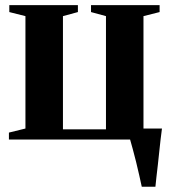

<svg xmlns="http://www.w3.org/2000/svg" viewBox="-20 -532 656 732"><path d="M520.5 180Q516.5 161 510.8 136Q505 111 498.8 85Q492.5 59 486.2 36.5Q480 14 476 0H14V-26.5L77 -42V-470.5L15.5 -486V-512.5H277V-486L220 -470.5V-39H384V-470.5L327 -486V-512.5H588.5V-486L527 -470.5V-42H597.5Q595 -23 592.2 0Q589.5 23 587 47.8Q584.5 72.5 581.8 96.5Q579 120.5 576.5 142Q574 163.5 572.5 180Z"/></svg>

Font: Merriweather 120pt
Style: Bold
Weight: 700
Designer: Eben Sorkin
Foundry: Eben Sorkin
Version: Version 2.100